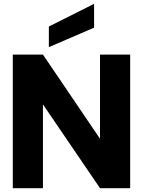

<svg xmlns="http://www.w3.org/2000/svg" viewBox="-20 -986 749 1006"><path d="M47 0V-700H205L504 -259V-700H662V0H504L205 -439V0ZM236 -739V-847L473 -966V-841Z"/></svg>

Font: Rethink Sans ExtraBold
Style: Regular
Weight: 800
Designer: The Rethink Sans project authors (Hans Thiessen). DM Sans designed by Colophon Foundry.
Foundry: Rethink Communications LLC
Version: Version 1.001